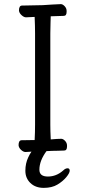

<svg xmlns="http://www.w3.org/2000/svg" viewBox="-20 -731 415 931"><path d="M206 1Q171 48 171 92Q171 125 212 125Q253 125 286 96Q297 85 307.5 85Q318 85 318 96.5Q318 108 301.5 128Q285 148 258.5 164Q232 180 192 180Q152 180 127.5 156.5Q103 133 103 97Q103 61 117 32Q130 3 149 -14ZM148 -649Q118 -647 106 -647Q96 -647 84.5 -657.5Q73 -668 72 -680Q72 -704 87 -704L187 -706L234 -709L275 -711Q284 -711 293.5 -701Q303 -691 303 -678V-674Q303 -654 289 -654L226 -652Q226 -634 225 -621L224 -568V-126Q224 -97 226 -55Q259 -58 277 -58Q286 -58 295.5 -48Q305 -38 305 -25V-21Q305 -1 291 -1L260 0Q237 0 201 2L153 4Q133 4 105 6Q95 7 83 -3.5Q71 -14 70 -27Q70 -51 85 -51Q124 -51 148 -52Q150 -90 150 -127V-569Q150 -603 148 -649Z"/></svg>

Font: ToneOZ-Pinyin-WenKai-Regular
Style: Regular
Weight: 400
Designer: Fontworks Inc.
Foundry: ToneOZ
Version: Version 0.240331